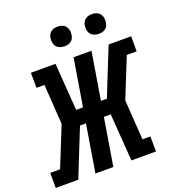

<svg xmlns="http://www.w3.org/2000/svg" viewBox="-172 -1080 1103 1209"><g transform="rotate(-20 379.5 -475.5)"><path d="M-7 0V-101H59L166 -367L148 -634H95L94 -735H259L282 -418H328L380 -735H500L448 -418H488L541 -551L615 -735H766V-634H700L593 -368L611 -101H664L665 0H500L477 -317H431L379 0H259L311 -317H271L144 0ZM581 -819Q565 -819 550.5 -824.5Q536 -830 526.5 -842Q517 -854 515 -869.5Q513 -885 515 -901Q517 -912 523 -922.5Q529 -933 538.5 -939.5Q548 -946 559 -948.5Q570 -951 581 -951Q597 -951 611.5 -945.5Q626 -940 635 -928Q644 -916 646.5 -900.5Q649 -885 646 -869Q644 -858 638.5 -847.5Q633 -837 623.5 -830.5Q614 -824 603 -821.5Q592 -819 581 -819ZM351 -819Q335 -819 320.5 -824.5Q306 -830 296.5 -842Q287 -854 285 -869.5Q283 -885 285 -901Q287 -912 293 -922.5Q299 -933 308.5 -939.5Q318 -946 329 -948.5Q340 -951 351 -951Q367 -951 381.5 -945.5Q396 -940 405 -928Q414 -916 416.5 -900.5Q419 -885 416 -869Q414 -858 408.5 -847.5Q403 -837 393.5 -830.5Q384 -824 373 -821.5Q362 -819 351 -819Z"/></g></svg>

Font: Iosevka Etoile
Style: Bold Italic
Weight: 700
Italic angle: -9°
Designer: Belleve Invis
Foundry: Belleve Invis
Version: Version 28.1.0; ttfautohint (v1.8.4)